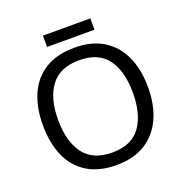

<svg xmlns="http://www.w3.org/2000/svg" viewBox="-150 -988 1081 1131"><g transform="rotate(-20 390.5 -422.5)"><path d="M720 -358Q720 -247 682.5 -164.5Q645 -82 572 -36Q499 10 391 10Q280 10 206.5 -36Q133 -82 97 -165Q61 -248 61 -359Q61 -469 97 -551Q133 -633 206.5 -679Q280 -725 392 -725Q499 -725 572 -679.5Q645 -634 682.5 -551.5Q720 -469 720 -358ZM156 -358Q156 -223 213 -145.5Q270 -68 391 -68Q513 -68 569 -145.5Q625 -223 625 -358Q625 -493 569 -569.5Q513 -646 392 -646Q271 -646 213.5 -569.5Q156 -493 156 -358ZM539 -855V-784H242V-855Z"/></g></svg>

Font: Noto Sans Avestan
Style: Regular
Weight: 400
Designer: Monotype Design Team
Foundry: Monotype Imaging Inc.
Version: Version 2.003; ttfautohint (v1.8.4.7-5d5b)